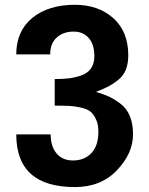

<svg xmlns="http://www.w3.org/2000/svg" viewBox="-20 -756 613 790"><path d="M527.3 -203.1Q527.3 -125 461.4 -55.7Q395.5 13.7 288.1 13.7Q46.9 13.7 46.9 -203.1H188.5Q188.5 -153.3 212.9 -124.5Q237.3 -95.7 280.3 -95.7Q327.1 -95.7 356 -126Q384.8 -156.2 384.8 -213.9Q384.8 -244.1 375 -265.1Q365.2 -286.1 352.1 -296.9Q338.9 -307.6 312.5 -313.5Q286.1 -319.3 264.6 -320.3Q243.2 -321.3 205.1 -321.3V-430.7Q238.3 -430.7 262.7 -433.6Q287.1 -436.5 313.5 -445.3Q339.8 -454.1 354 -474.1Q368.2 -494.1 368.2 -524.4Q368.2 -574.2 344.7 -600.1Q321.3 -626 283.2 -626Q240.2 -626 213.4 -601.6Q186.5 -577.1 186.5 -532.2H46.9Q46.9 -627.9 112.8 -682.1Q178.7 -736.3 288.1 -736.3Q384.8 -736.3 446.3 -681.2Q507.8 -626 507.8 -528.3Q507.8 -494.1 497.6 -468.8Q487.3 -443.4 465.3 -426.3Q443.4 -409.2 425.3 -399.9Q407.2 -390.6 375 -377.9Q407.2 -368.2 427.7 -358.9Q448.2 -349.6 474.6 -330.1Q501 -310.5 514.2 -278.8Q527.3 -247.1 527.3 -203.1Z"/></svg>

Font: FreeUniversal
Style: Bold
Weight: 700
Version: Version 1.001